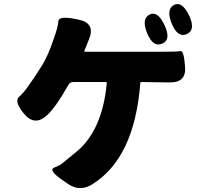

<svg xmlns="http://www.w3.org/2000/svg" viewBox="-20 -880 1040 969"><path d="M446 50Q384 89 324 49L304 35Q221 -20 253.5 -34Q286 -48 290 -52Q323 -80 357 -107Q496 -214 519 -461Q519 -466 514 -466H350Q333 -466 325 -451Q261 -338 218 -299Q156 -241 102 -305Q48 -370 78 -393Q108 -416 193 -551Q222 -598 252 -686Q273 -745 274.5 -773Q276 -801 362 -784L376 -781Q463 -764 429 -681L406 -624Q404 -619 409 -619H812Q875 -619 891.5 -622Q908 -625 914 -543Q921 -462 834 -464L694 -466Q688 -466 688 -460Q659 -83 446 50ZM799 -660Q753 -639 723 -712Q693 -784 734 -806Q775 -828 810 -754Q845 -680 799 -660ZM923 -708Q877 -688 847 -760Q817 -833 858 -855Q898 -876 934 -803Q969 -729 923 -708Z"/></svg>

Font: Resource Han Rounded TW Heavy
Style: Regular
Weight: 900
Designer: Cyano Hao (round all glyphs); Ryoko NISHIZUKA 西塚涼子 (kana, bopomofo & ideographs); Paul D. Hunt (Latin, Greek & Cyrillic)
Foundry: Cyano Hao
Version: 0.990